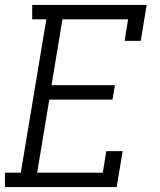

<svg xmlns="http://www.w3.org/2000/svg" viewBox="-25 -755 645 775"><path d="M-5 0V-58H59L162 -677H105V-735H567L543 -590H478L492 -677H227L183 -411H439L429 -353H174L125 -58H390L404 -145H470L446 0Z"/></svg>

Font: Iosevka Slab Light Extended
Style: Italic
Weight: 300
Width: 7
Italic angle: -9°
Monospace: yes
Designer: Belleve Invis
Foundry: Belleve Invis
Version: Version 11.1.0; ttfautohint (v1.8.3)